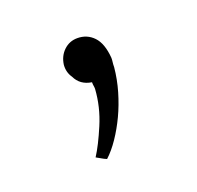

<svg xmlns="http://www.w3.org/2000/svg" viewBox="-54 -121 326 318"><g transform="rotate(-20 109.0 38.5)"><path d="M70 132Q81 115 93.5 85.5Q106 56 108 25Q108 22 107.5 19.5Q107 17 107 13Q87 10 79 -7Q72 -17 73 -30Q75 -45 85 -54.5Q95 -64 109 -64Q126 -64 137.5 -52Q149 -40 151 -14Q151 -10 150.5 -6.5Q150 -3 150 2Q148 23 142 43.5Q136 64 127.5 82Q119 100 108.5 115.5Q98 131 87 141Q82 139 78 136.5Q74 134 70 132Z"/></g></svg>

Font: Transpass ExtraLight
Style: Regular
Weight: 200
Designer: Delve Withrington
Foundry: Delve Fonts
Version: Version 1.001;December 18, 2019;FontCreator 12.0.0.2547 64-b